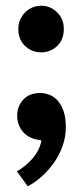

<svg xmlns="http://www.w3.org/2000/svg" viewBox="-20 -477 283 671"><path d="M44 -376Q44 -393 50.5 -408Q57 -423 68 -434Q79 -445 93.5 -451Q108 -457 124 -457Q156 -457 179.5 -434Q203 -411 203 -376Q203 -338 179.5 -316Q156 -294 124 -294Q92 -294 68 -316Q44 -338 44 -376ZM110 11Q76 4 58 -19Q40 -42 40 -74Q40 -105 61 -128.5Q82 -152 121 -152Q136 -152 152 -146Q168 -140 181 -126Q194 -112 202 -89Q210 -66 210 -33Q210 1 199 32.5Q188 64 169 91Q150 118 126 139.5Q102 161 77 174L39 122Q69 105 93.5 77Q118 49 125 14Z"/></svg>

Font: Ek Mukta
Style: Bold
Weight: 700
Designer: Girish Dalvi and Yashodeep Gholap
Foundry: Ek Type
Version: Version 2.538;PS 1.002;hotconv 16.6.51;makeotf.lib2.5.65220;